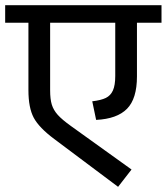

<svg xmlns="http://www.w3.org/2000/svg" viewBox="-40 -709 645 743"><path d="M585 -621H490V-413Q490 -327 451.5 -288Q413 -249 332 -245L317 -317Q351 -321 369.5 -330Q388 -339 397 -359Q406 -379 406 -415V-621H154V-360Q154 -325 160.5 -304Q167 -283 183.5 -264.5Q200 -246 235 -221L469 -53L417 14L170 -171Q111 -215 90.5 -253.5Q70 -292 70 -360V-621H-20V-689H585Z"/></svg>

Font: FiraGO
Style: Regular
Weight: 400
Designer: bBox Type
Foundry: bBox Type GmbH
Version: Version 1.001;April 20, 2020;FontCreator 12.0.0.2555 64-bit